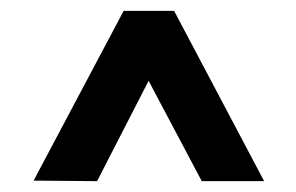

<svg xmlns="http://www.w3.org/2000/svg" viewBox="-20 -758 546 354"><path d="M208 -738H301L467 -424H352L254 -609L159 -424L42 -425Z"/></svg>

Font: SpoqaHanSansJP-Bold
Style: Regular
Weight: 700
Designer: [Source Han Sans]
Ryoko NISHIZUKA  (kana & ideographs); Paul D. Hunt (Latin, Greek & Cyrillic); Wenlong ZHANG  (bopomofo
Foundry: Spoqa (http://bi.spoqa.com)
Version: Version 1.002.20150607